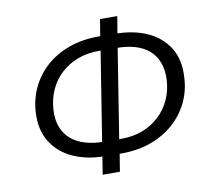

<svg xmlns="http://www.w3.org/2000/svg" viewBox="-82 -827 1047 944"><g transform="rotate(-10 441.5 -355.0)"><path d="M356 23 373 -84 398 -65H385Q293 -65 223.5 -97Q154 -129 117 -189.5Q80 -250 85 -336Q89 -403 116.5 -460Q144 -517 191.5 -559.5Q239 -602 305.5 -626Q372 -650 454 -650H484L459 -631L476 -733H562L545 -630L521 -649H534Q627 -649 696.5 -617.5Q766 -586 803 -526Q840 -466 834 -378Q831 -312 803.5 -255Q776 -198 727.5 -155Q679 -112 613 -88Q547 -64 466 -64H435L459 -83L442 23ZM378 -116 455 -600 472 -580H442Q384 -580 336 -561.5Q288 -543 252.5 -510Q217 -477 196.5 -431.5Q176 -386 173 -333Q170 -283 184.5 -246Q199 -209 228 -184.5Q257 -160 298.5 -148Q340 -136 390 -136H405ZM463 -115 447 -135H477Q536 -135 584 -153.5Q632 -172 667.5 -205.5Q703 -239 723.5 -284Q744 -329 747 -382Q749 -432 735 -469Q721 -506 692.5 -530.5Q664 -555 623 -567Q582 -579 531 -579H516L540 -599Z"/></g></svg>

Font: Nunito Sans 10pt
Style: Italic
Weight: 400
Italic angle: -9°
Designer: Vernon Adams
Foundry: Vernon Adams
Version: Version 3.101;gftools[0.9.27]